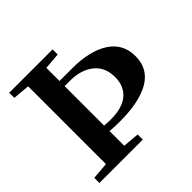

<svg xmlns="http://www.w3.org/2000/svg" viewBox="-165 -831 998 998"><g transform="rotate(-45 334.5 -331.5)"><path d="M27.3 0V-37.6L120.6 -45.4V-617.2L27.3 -625.5V-663.1H346.2V-625.5L255.4 -618.2V-521.5H347.2Q477.1 -521.5 551.8 -473.4Q626.5 -425.3 626.5 -333.5Q626.5 -240.7 549.3 -195.6Q472.2 -150.4 329.1 -150.4Q287.1 -150.4 255.4 -153.3V-45.4L346.2 -37.6V0ZM255.4 -483.9V-193.8Q279.8 -191.4 302.7 -191.4Q388.2 -191.4 431.4 -228.3Q474.6 -265.1 474.6 -331.5Q474.6 -404.3 425.3 -444.1Q376 -483.9 293.5 -483.9Z"/></g></svg>

Font: Elstob 8pt SemiBold
Style: Regular
Weight: 600
Designer: Peter S. Baker
Version: Version 1.015